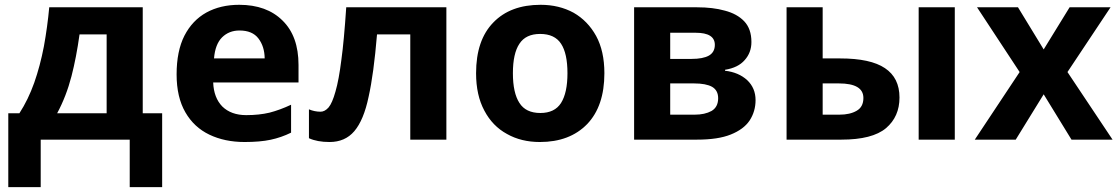

<svg xmlns="http://www.w3.org/2000/svg" viewBox="-20 -576 4614 792"><path d="M568.8 -545.9V-108.9H648.9V195.8H515.1V0H147.9V195.8H14.2V-108.9H60.1Q96.2 -164.6 121.1 -234.4Q145.5 -303.7 161.1 -384.8Q175.8 -465.8 183.1 -545.9ZM308.1 -434.1Q294.9 -338.9 274.9 -261.7Q253.4 -178.7 215.8 -108.9H419.9V-434.1Z M966.8 -556.2Q1080.1 -556.2 1145.5 -491.2Q1211.4 -426.8 1211.4 -308.1V-235.8H859.4Q861.8 -172.9 897 -136.7Q933.6 -101.1 995.6 -101.1Q1048.8 -101.1 1091.8 -111.3Q1135.3 -122.6 1180.7 -144V-28.8Q1140.1 -8.8 1096.2 0.5Q1052.7 9.8 988.8 9.8Q907.2 9.8 843.8 -20.5Q780.3 -50.8 744.6 -112.8Q708.5 -175.3 708.5 -269Q708.5 -365.2 740.7 -428.7Q773.4 -492.2 831.5 -524.4Q889.6 -556.2 966.8 -556.2ZM967.8 -450.2Q924.8 -450.2 896 -421.9Q867.7 -393.6 862.8 -335H1071.8Q1071.3 -384.3 1045.9 -417.5Q1021 -450.2 967.8 -450.2Z M1821.3 0H1672.4V-434.1H1535.2Q1521.5 -270 1500.5 -176.8Q1480.5 -80.6 1441.4 -34.7Q1403.3 9.8 1339.4 9.8Q1288.1 9.8 1254.4 -5.9V-125Q1277.8 -115.2 1302.2 -115.2Q1319.8 -115.2 1335.4 -132.8Q1350.6 -150.9 1363.8 -198.2Q1377.9 -246.6 1388.2 -329.6Q1398.9 -406.7 1408.2 -545.9H1821.3Z M2473.1 -273.9Q2473.1 -138.2 2401.9 -64Q2330.1 9.8 2207 9.8Q2129.9 9.8 2071.3 -23.4Q2011.7 -55.7 1978 -119.6Q1943.8 -183.1 1943.8 -273.9Q1943.8 -410.6 2015.1 -483.4Q2085.4 -556.2 2210 -556.2Q2286.1 -556.2 2346.2 -523.4Q2404.8 -489.7 2439 -427.7Q2473.1 -365.2 2473.1 -273.9ZM2095.7 -273.9Q2095.7 -192.9 2122.6 -151.4Q2148.9 -109.9 2209 -109.9Q2268.1 -109.9 2294.4 -151.4Q2320.8 -193.4 2320.8 -273.9Q2320.8 -355.5 2294.4 -395.5Q2268.1 -436 2208 -436Q2148.9 -436 2122.6 -395.5Q2095.7 -355.5 2095.7 -273.9Z M3079.6 -402.8Q3079.6 -358.9 3051.8 -328.1Q3024.9 -296.9 2970.7 -288.1V-284.2Q3026.9 -277.8 3062.5 -245.1Q3096.7 -212.4 3096.7 -163.1Q3096.7 -116.7 3072.3 -79.1Q3047.9 -42.5 2994.1 -21Q2941.9 0 2855.5 0H2595.7V-545.9H2855.5Q2920.9 -545.9 2969.7 -532.2Q3020.5 -519 3049.8 -488.3Q3079.6 -457 3079.6 -402.8ZM2928.7 -391.1Q2928.7 -440.9 2849.6 -440.9H2744.6V-333H2832.5Q2879.9 -333 2904.3 -346.7Q2928.7 -360.8 2928.7 -391.1ZM2942.4 -170.9Q2942.4 -203.1 2917.5 -217.8Q2892.1 -231.9 2842.8 -231.9H2744.6V-103H2845.7Q2887.2 -103 2915 -118.2Q2942.4 -134.3 2942.4 -170.9Z M3224.6 0V-545.9H3373.5V-335H3445.3Q3570.8 -335 3630.4 -294.9Q3690.4 -254.9 3690.4 -173.8Q3690.4 -94.7 3634.8 -47.4Q3578.6 0 3450.7 0ZM3769.5 0V-545.9H3918.5V0ZM3442.4 -103Q3486.3 -103 3513.7 -119.1Q3541.5 -134.8 3541.5 -171.9Q3541.5 -231.9 3440.4 -231.9H3373.5V-103Z M4186 -278.8 4010.3 -545.9H4179.2L4285.2 -372.1L4392.1 -545.9H4561L4383.3 -278.8L4569.3 0H4399.9L4285.2 -187L4169.9 0H4001Z"/></svg>

Font: Droid Sans Thai
Style: Bold
Weight: 700
Designer: Steve Matteson
Foundry: Ascender Corporation
Version: Version 1.00